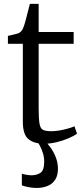

<svg xmlns="http://www.w3.org/2000/svg" viewBox="-20 -716 421 971"><path d="M202 11Q153 11 124.2 -12Q95.5 -35 95.5 -100.5V-494.5H20V-534.5Q29 -536.5 40.8 -539.2Q52.5 -542 63 -544.8Q73.5 -547.5 77.5 -550Q83 -553.5 86.8 -557.5Q90.5 -561.5 93.8 -567.2Q97 -573 100 -581.5Q104.5 -593.5 110.8 -617.5Q117 -641.5 122.8 -664.2Q128.5 -687 131 -696.5H175.5V-554H352.5V-494.5H175.5V-170.5Q175.5 -115.5 179.8 -90.8Q184 -66 197.5 -59.2Q211 -52.5 238 -52.5Q269 -52.5 304.5 -61Q340 -69.5 356.5 -77.5L369.5 -40Q355 -29 327.8 -17.2Q300.5 -5.5 267.5 2.8Q234.5 11 202 11ZM164.5 234.5Q144.5 234.5 124.2 230.5Q104 226.5 90.5 221.5V162.5Q101 166 115.5 168.2Q130 170.5 137.5 170.5Q166.5 170.5 185 157.8Q203.5 145 203.5 100Q203.5 79 197 58.5Q190.5 38 182.2 22.2Q174 6.5 169.5 0L192 -6L210 0Q220.5 9.5 235.5 30Q250.5 50.5 261.8 78.5Q273 106.5 273 138Q273 171.5 259 193Q245 214.5 220.5 224.5Q196 234.5 164.5 234.5Z"/></svg>

Font: Merriweather 20pt Light
Style: Regular
Weight: 300
Version: Version 2.100